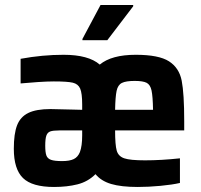

<svg xmlns="http://www.w3.org/2000/svg" viewBox="-20 -736 798 764"><path d="M713 -217H438Q438 -159 444.5 -136.5Q451 -114 474.5 -106Q498 -98 557 -98Q622 -98 696 -106V-8Q666 -1 618.5 3.5Q571 8 528 8Q462 8 422 -4Q382 -16 360 -43Q330 -13 288.5 -2.5Q247 8 195 8Q108 8 71.5 -27.5Q35 -63 35 -144Q35 -204 48 -237.5Q61 -271 92.5 -286.5Q124 -302 181 -302L268 -300L307 -299V-320Q307 -365 299 -383.5Q291 -402 269.5 -407Q248 -412 194 -412Q169 -412 131 -409.5Q93 -407 62 -404V-502Q149 -518 233 -518Q332 -518 377 -479Q424 -518 520 -518Q612 -518 652.5 -492Q693 -466 703 -415Q713 -364 713 -254ZM438 -299H589Q588 -353 583 -376Q578 -399 563.5 -406.5Q549 -414 516 -414Q481 -414 465 -406Q449 -398 444 -374.5Q439 -351 438 -299ZM307 -217H216Q191 -217 180 -213Q169 -209 164.5 -196.5Q160 -184 160 -156Q160 -130 164.5 -117.5Q169 -105 183 -100Q197 -95 227 -95Q257 -95 273.5 -103Q290 -111 298 -131Q307 -155 307 -197ZM308 -576V-581L380 -716H510V-711L407 -576Z"/></svg>

Font: Saira Semi Condensed SemiBold
Style: Regular
Weight: 600
Width: 4
Designer: Hector Gatti with collaboration of the Omnibus-Type team
Foundry: Omnibus-Type
Version: Version 1.001; ttfautohint (v1.8)